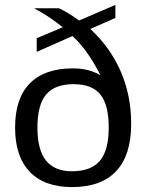

<svg xmlns="http://www.w3.org/2000/svg" viewBox="-20 -759 596 789"><path d="M275.9 9.8Q162.6 9.8 102.3 -53Q42 -115.7 42 -234.9Q42 -354.5 102.5 -416.3Q163.1 -478 279.8 -478Q346.7 -478 393.1 -449.2Q338.9 -555.7 277.8 -610.8L130.9 -545.9V-602.1L237.8 -647Q184.1 -690.9 120.1 -725.1H222.2Q261.7 -706.5 305.2 -674.8L454.1 -738.8V-685.1L351.1 -640.1Q434.1 -563 476.6 -464.4Q519 -365.7 519 -252V-249Q519 -122.1 457.8 -56.2Q396.5 9.8 275.9 9.8ZM282.2 -413.1Q205.1 -413.1 169.4 -370.4Q133.8 -327.6 133.8 -234.9Q133.8 -143.1 169.2 -99.1Q204.6 -55.2 274.9 -55.2Q354 -55.2 390.4 -98.1Q426.8 -141.1 426.8 -234.9Q426.8 -328.6 392.3 -370.8Q357.9 -413.1 282.2 -413.1Z"/></svg>

Font: Libra Sans Modern
Style: Regular
Weight: 400
Foundry: Stefan Peev, Context Ltd
Version: Version 1.000